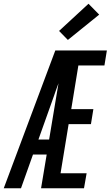

<svg xmlns="http://www.w3.org/2000/svg" viewBox="-48 -1004 590 1024"><path d="M-28 0 247 -735H522L509 -655H370L332 -422H450L437 -342H318L275 -80H414L400 0H171L201 -180H128L64 0ZM157 -260H214L264 -560Q257 -542 251 -524.5Q245 -507 239 -490ZM314 -791 267 -839 424 -984 481 -926Z"/></svg>

Font: Iosevka SS04 Medium
Style: Italic
Weight: 500
Italic angle: -9°
Monospace: yes
Designer: Belleve Invis
Foundry: Belleve Invis
Version: Version 19.0.0; ttfautohint (v1.8.4)